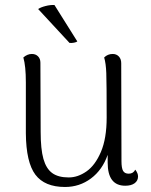

<svg xmlns="http://www.w3.org/2000/svg" viewBox="-20 -732 600 765"><path d="M530 -29Q530 -12 516.5 -2Q503 8 479 8Q409 8 409 -84V-115Q388 -55 342.5 -21Q297 13 239 13Q158 13 121 -36Q84 -85 83 -201V-404Q83 -469 73 -503Q89 -517 107 -517Q122 -517 131.5 -507.5Q141 -498 141 -482L142 -207Q142 -138 153 -99Q164 -60 188 -42.5Q212 -25 254 -25Q290 -25 324.5 -49Q359 -73 382 -126.5Q405 -180 405 -264Q405 -402 403.5 -441Q402 -480 395 -503Q409 -517 429 -517Q444 -517 453.5 -507Q463 -497 463 -480L464 -90Q464 -62 470.5 -51Q477 -40 493 -40Q511 -40 519 -56Q530 -42 530 -29ZM197 -712 288 -567Q285 -564 275 -562Q265 -560 257 -561L132 -696Q142 -703 161.5 -708Q181 -713 197 -712Z"/></svg>

Font: Arima Madurai Light
Style: Regular
Weight: 300
Designer: Joana Correia and Natanael Gama
Foundry: NDISCOVER
Version: Version 1.019